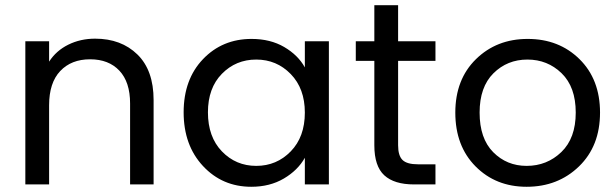

<svg xmlns="http://www.w3.org/2000/svg" viewBox="-20 -706 2360 735"><path d="M478 0V-310Q478 -392 437 -435.5Q396 -479 325 -479Q253 -479 210.5 -434Q168 -389 168 -303V0H77V-548H168V-470Q195 -512 241.5 -535Q288 -558 344 -558Q444 -558 506 -497.5Q568 -437 568 -323V0Z M943 -557Q1015 -557 1068 -526Q1121 -495 1147 -448V-548H1239V0H1147V-102Q1120 -54 1066.5 -22.5Q1013 9 942 9Q831 9 757 -70.5Q683 -150 683 -276Q683 -402 757 -479.5Q831 -557 943 -557ZM1147 -275Q1147 -367 1093 -422.5Q1039 -478 961 -478Q883 -478 829.5 -423.5Q776 -369 776 -276Q776 -182 829.5 -126.5Q883 -71 961 -71Q1039 -71 1093 -126.5Q1147 -182 1147 -275Z M1413 -150V-473H1342V-548H1413V-686H1504V-548H1647V-473H1504V-150Q1504 -110 1521 -93.5Q1538 -77 1580 -77H1647V0H1565Q1489 0 1451 -35Q1413 -70 1413 -150Z M2277 -275Q2277 -147 2196.5 -69Q2116 9 1996 9Q1878 9 1800.5 -69Q1723 -147 1723 -275Q1723 -402 1802 -479.5Q1881 -557 2000 -557Q2120 -557 2198.5 -479.5Q2277 -402 2277 -275ZM1816 -275Q1816 -176 1868 -123.5Q1920 -71 1996 -71Q2074 -71 2129 -124Q2184 -177 2184 -275Q2184 -373 2130 -425.5Q2076 -478 1999 -478Q1922 -478 1869 -425.5Q1816 -373 1816 -275Z"/></svg>

Font: SVN-Poppins
Style: Regular
Weight: 400
Designer: Ninad Kale (Devanagari), Jonny Pinhorn (Latin)
Foundry: Indian Type Foundry
Version: Version 3.002 2017